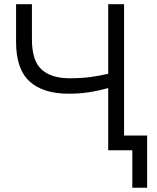

<svg xmlns="http://www.w3.org/2000/svg" viewBox="-20 -720 754 920"><path d="M498.5 0V-298Q452 -285 406.5 -278Q361 -271 308.5 -271Q186.5 -271 121.8 -329.8Q57 -388.5 57 -519V-700H133V-531Q133 -428.5 179.5 -386.8Q226 -345 313.5 -345Q369.5 -345 412.8 -350.8Q456 -356.5 498.5 -366.5V-700H574.5V-70.5H685V179.5H614V0Z"/></svg>

Font: Geologica ExtraLight
Style: Regular
Weight: 200
Designer: Sindre Bremnes, Frode Helland
Foundry: Monokrom Skriftforlag AS
Version: Version 1.010; ttfautohint (v1.8.4.7-5d5b);gftools[0.9.28]